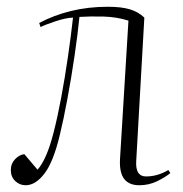

<svg xmlns="http://www.w3.org/2000/svg" viewBox="-20 -534 542 568"><path d="M96 -466Q139 -489 190 -501.5Q241 -514 299 -514Q339 -514 364 -506.5Q389 -499 407 -482L383 -58Q380 -12 412 -12Q446 -12 478 -31L484 -22Q468 -9 444 2.5Q420 14 392 14Q362 14 347.5 -4.5Q333 -23 335 -63L360 -473Q325 -484 286 -485Q247 -486 215 -484Q210 -433 200.5 -368.5Q191 -304 179.5 -242Q168 -180 157 -135Q138 -55 111.5 -20.5Q85 14 56 14Q38 14 25 1.5Q12 -11 12 -31Q12 -50 24.5 -63Q37 -76 52 -78L91 -32Q118 -62 138 -140Q150 -186 161 -245Q172 -304 181 -366Q190 -428 196 -482Q174 -481 144 -471Q114 -461 100 -454Z"/></svg>

Font: Literata 72pt ExtraLight
Style: Italic
Weight: 200
Italic angle: -2°
Designer: Latin by Veronika Burian and Jose Scaglione. Greek by Irene Vlachou. Cyrillic by Vera Evstafieva
Foundry: TypeTogether
Version: Version 3.002